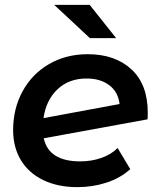

<svg xmlns="http://www.w3.org/2000/svg" viewBox="-20 -763 654 790"><path d="M588 -299Q588 -281 587 -272L160 -194Q181 -99 310 -99Q356 -99 396.5 -113Q437 -127 464 -154L516 -67Q475 -30 418 -11.5Q361 7 298 7Q218 7 158 -22Q98 -51 66 -104Q34 -157 34 -228Q34 -316 73 -387.5Q112 -459 182 -499.5Q252 -540 341 -540Q453 -540 520.5 -478Q588 -416 588 -299ZM159 -277 472 -335Q466 -385 429.5 -412.5Q393 -440 336 -440Q264 -440 217 -396Q170 -352 159 -277ZM203 -743H349L458 -606H350Z"/></svg>

Font: Montserrat Alternates SemiBold
Style: Italic
Weight: 600
Italic angle: -11.3°
Designer: Julieta Ulanovsky
Foundry: Julieta Ulanovsky
Version: Version 7.200